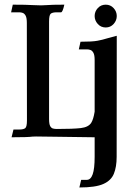

<svg xmlns="http://www.w3.org/2000/svg" viewBox="-20 -597 595 835"><path d="M439.9 -477.5Q418.9 -477.5 405.3 -492.7Q391.6 -507.8 391.6 -527.3Q391.6 -546.9 405.3 -561.8Q418.9 -576.7 439.9 -576.7Q460.4 -576.7 474.1 -561.8Q487.8 -546.9 487.8 -527.3Q487.8 -507.8 474.1 -492.7Q460.4 -477.5 439.9 -477.5ZM391.6 -111.3V-335.9Q391.6 -357.9 386.2 -367.4Q380.9 -377 373.5 -379.6Q366.2 -382.3 357.9 -382.3H322.8L330.1 -415.5Q381.3 -415.5 403.6 -419.7Q425.8 -423.8 447.8 -430.7Q460.9 -434.6 487.8 -441.4L487.3 85Q487.3 128.9 475.3 158.4Q463.4 188 429.4 203.1Q395.5 218.3 325.2 218.3L333 185.1H357.9Q374.5 185.1 383.1 160.9Q391.6 136.7 391.6 85V0Q338.9 -0.5 215.8 -2.4L136.7 -3.4L121.1 -2.9Q102.5 0 30.3 0L38.6 -33.7H63.5Q82 -33.7 89.6 -39.6Q97.2 -45.4 97.2 -73.2L96.7 -497.1Q96.7 -519 91.6 -528.6Q86.4 -538.1 79.1 -540.8Q71.8 -543.5 63.5 -543.5H28.3L35.6 -576.7Q93.3 -576.7 126 -574.7Q144 -573.7 158.7 -573.7Q169.4 -573.7 181.6 -574.7Q205.1 -576.7 259.8 -576.7Q252.4 -543.5 245.6 -543.5H227.1Q208 -543.5 200.7 -537.4Q193.4 -531.2 193.4 -503.4V-79.6Q193.4 -57.6 198.2 -48.8Q203.1 -40 210.4 -38.1Q217.8 -36.1 227.1 -36.1Q298.8 -36.1 331.5 -40Q364.3 -43.9 376.5 -62.5Q386.2 -77.6 391.6 -111.3Z"/></svg>

Font: Quaaykop
Style: Medium
Weight: 500
Designer: Tup Wanders
Foundry: Free font, DO NOT SELL
Version: Version 1.00;July 31, 2023;FontCreator 11.5.0.2430 64-bit